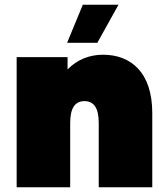

<svg xmlns="http://www.w3.org/2000/svg" viewBox="-20 -787 705 807"><path d="M413 -557C357 -557 304 -537 264 -495V-547H50V0H275V-270C275 -332 295 -362 335 -362C376 -362 395 -331 395 -270V0H620V-312C620 -484 529 -557 413 -557ZM262 -607H389L478 -767H328Z"/></svg>

Font: Chess Sans Black
Style: Regular
Weight: 900
Designer: Wolf Bōese
Foundry: Wolf Bōese
Version: Version 7.223;Glyphs 3.3 (3306)